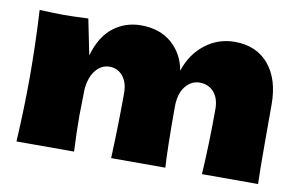

<svg xmlns="http://www.w3.org/2000/svg" viewBox="-63 -670 1224 785"><g transform="rotate(10 549.0 -278.0)"><path d="M815 0Q823 -131 823 -271Q823 -316 800.5 -341.5Q778 -367 741 -367Q707 -367 682.5 -337Q658 -307 658 -250V-251Q658 -74 663 0H438Q444 -147 444 -271Q444 -315 422.5 -341Q401 -367 368 -367Q333 -367 309.5 -337.5Q286 -308 282 -257Q280 -181 280 -149Q280 -81 284 0H45Q53 -144 53 -272Q53 -400 45 -546Q111 -543 146 -543Q183 -543 247 -546L277 -398Q300 -479 350 -517.5Q400 -556 465 -556Q543 -556 592.5 -513Q642 -470 654 -401Q677 -472 731 -514Q785 -556 854 -556Q944 -556 995 -495.5Q1046 -435 1046 -330V-164Q1046 -51 1048 0Z"/></g></svg>

Font: Dela Gothic One
Style: Regular
Weight: 400
Designer: aratakana
Foundry: aratakana
Version: Version 1.004